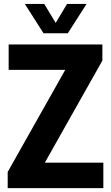

<svg xmlns="http://www.w3.org/2000/svg" viewBox="-20 -969 572 989"><path d="M19.6 0V-83.2L331.3 -636.1L333.7 -609H24.6V-740H507.3V-656.8L195.6 -103.9L193.2 -131H512.3V0ZM204.3 -797.5 107.7 -948.9H207.9L275.7 -836.3H257.9L325.6 -948.9H425.9L329.3 -797.5Z"/></svg>

Font: Encode Sans SC Condensed Thin
Style: Regular
Weight: 100
Width: 3
Designer: Multiple Designers
Foundry: Impallari Type
Version: Version 3.002